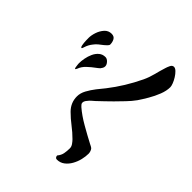

<svg xmlns="http://www.w3.org/2000/svg" viewBox="-80 -1003 1160 1160"><g transform="rotate(-45 500.0 -423.0)"><path d="M958 -214Q958 -203 946 -190.5Q934 -178 916.5 -167Q899 -156 882 -149.5Q865 -143 855 -143Q824 -143 788 -157Q752 -171 718 -191Q684 -211 659 -228Q630 -249 604.5 -274Q579 -299 553 -324Q533 -344 514 -364Q495 -384 476 -404Q468 -413 459.5 -423Q451 -433 441 -440Q436 -445 428.5 -449Q421 -453 414 -453Q406 -453 400.5 -448Q395 -443 390 -438Q357 -400 325.5 -345Q294 -290 270 -244Q267 -238 263.5 -231Q260 -224 255 -219Q249 -214 239.5 -211Q230 -208 222 -208Q198 -208 170.5 -214.5Q143 -221 118 -235Q93 -249 77 -270Q61 -291 61 -319Q61 -327 67 -331Q73 -335 80 -335Q99 -319 120 -315Q141 -311 165 -311Q179 -311 192.5 -320.5Q206 -330 215 -339Q244 -368 269.5 -401.5Q295 -435 324 -464Q363 -503 417 -503Q445 -503 473.5 -487.5Q502 -472 529 -451Q556 -430 576 -413Q667 -342 774 -291Q808 -275 844 -266Q880 -257 915 -246Q926 -243 942 -235.5Q958 -228 958 -214ZM707 -549Q707 -535 693.5 -522.5Q680 -510 666 -510Q658 -510 650.5 -514Q643 -518 637 -523Q632 -528 628 -533.5Q624 -539 620 -544Q605 -565 583.5 -588Q562 -611 536 -620Q534 -622 531 -623Q528 -624 526 -627Q527 -631 535.5 -632.5Q544 -634 554 -635Q564 -636 567 -636Q586 -636 610 -631.5Q634 -627 656 -617Q678 -607 692.5 -590Q707 -573 707 -549ZM833 -622Q833 -600 817 -591Q801 -582 781 -582Q774 -582 764.5 -592Q755 -602 751 -607Q741 -621 729.5 -634.5Q718 -648 704 -658Q694 -666 682.5 -672Q671 -678 658 -682Q656 -683 649.5 -685Q643 -687 643 -690Q643 -696 659 -699Q675 -702 693 -702.5Q711 -703 716 -703Q739 -703 766 -694Q793 -685 813 -667Q833 -649 833 -622Z"/></g></svg>

Font: Kaisei HarunoUmi
Style: Bold
Weight: 700
Designer: Font-Kai, 金井和夫
Foundry: KAZUO KANAI
Version: Version 5.003